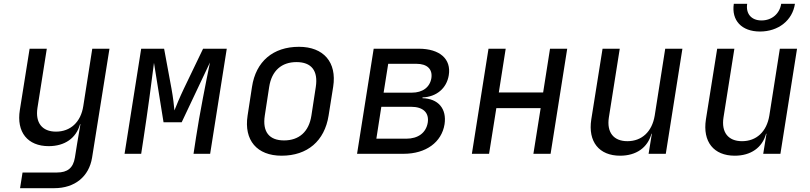

<svg xmlns="http://www.w3.org/2000/svg" viewBox="-20 -805 4240 1005"><path d="M85 180H264C372 180 446 119 462 20L553 -550H463L416 -250C403 -165 348 -116 273 -116C201 -116 164 -162 176 -240L225 -550H135L84 -230C65 -113 125 -40 235 -40C319 -40 379 -82 399 -155H401L384 -55L372 20C363 74 334 98 278 98H98Z M632 0H719L732 -85C752 -216 775 -385 786 -476L836 -165H931L1079 -478C1059 -380 1024 -205 1006 -85L993 0H1080L1167 -550H1043L942 -340C921 -296 902 -250 893 -227C891 -250 886 -296 878 -339L839 -550H719Z M1454 10C1589 10 1679 -67 1700 -200L1724 -351C1744 -479 1674 -560 1545 -560C1409 -560 1319 -483 1299 -350L1276 -200C1256 -71 1325 10 1454 10ZM1467 -70C1389 -70 1353 -115 1366 -200L1389 -350C1402 -435 1454 -480 1532 -480C1610 -480 1646 -435 1633 -350L1610 -200C1597 -115 1545 -70 1467 -70Z M1849 0H2093C2209 0 2292 -60 2307 -155C2319 -236 2274 -289 2191 -291L2192 -295C2265 -298 2318 -343 2329 -411C2343 -496 2282 -550 2172 -550H1936ZM1988 -320 2012 -471H2160C2216 -471 2245 -443 2238 -396C2230 -348 2192 -320 2136 -320ZM1950 -79 1976 -246H2132C2195 -246 2227 -215 2219 -163C2210 -110 2169 -79 2106 -79Z M2450 0H2540L2578 -239H2810L2772 0H2862L2949 -550H2859L2823 -321H2591L2627 -550H2537Z M3226 10C3310 10 3370 -32 3390 -105H3392L3375 0H3465L3552 -550H3462L3407 -200C3393 -115 3339 -66 3264 -66C3192 -66 3155 -112 3167 -190L3224 -550H3134L3075 -180C3057 -63 3116 10 3226 10Z M3958 -640C4054 -640 4128 -698 4141 -785H4069C4061 -733 4020 -698 3966 -698C3913 -698 3883 -733 3891 -785H3821C3808 -698 3862 -640 3958 -640ZM3826 10C3910 10 3970 -32 3990 -105H3992L3975 0H4065L4152 -550H4062L4007 -200C3993 -115 3939 -66 3864 -66C3792 -66 3755 -112 3767 -190L3824 -550H3734L3675 -180C3657 -63 3716 10 3826 10Z"/></svg>

Font: JetBrains Mono
Style: Italic
Weight: 400
Italic angle: -9°
Monospace: yes
Designer: Philipp Nurullin, Konstantin Bulenkov
Foundry: JetBrains
Version: Version 2.305